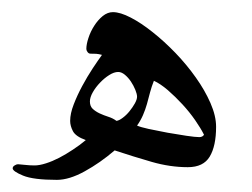

<svg xmlns="http://www.w3.org/2000/svg" viewBox="-20 -314 418 318"><path d="M337.9 -104Q337.9 -72.3 327.4 -54.7Q316.9 -37.1 291 -37.1Q261.7 -37.1 231.2 -45.9Q200.7 -54.7 169.9 -64.9Q146 -44.4 120.4 -30.3Q94.7 -16.1 74.2 -16.1Q35.2 -16.1 18.1 -23.2Q1 -30.3 1 -35.2Q1 -38.1 4.2 -40Q7.3 -42 9.8 -42Q11.7 -42 20.5 -41Q29.3 -40 37.1 -40Q45.4 -40 56.2 -43.5Q66.9 -46.9 78.1 -52.7Q89.4 -58.6 100.8 -66.2Q112.3 -73.7 122.1 -82Q105.5 -87.9 100.8 -96.7Q96.2 -105.5 96.2 -113.8Q96.2 -126 102.1 -141.1Q107.9 -156.2 116.2 -171.6Q124.5 -187 133.5 -200.7Q142.6 -214.4 148.9 -223.1Q143.6 -224.6 139.2 -224.9Q134.8 -225.1 129.9 -225.1Q127 -225.1 125 -227.8Q123 -230.5 123 -232.9Q123 -240.7 126.5 -251.2Q129.9 -261.7 136 -271.2Q142.1 -280.8 150.1 -287.4Q158.2 -293.9 167 -293.9Q179.2 -293.9 196.5 -284.9Q213.9 -275.9 232.9 -260.7Q252 -245.6 270.8 -226.1Q289.6 -206.5 304.4 -185.5Q319.3 -164.6 328.6 -143.3Q337.9 -122.1 337.9 -104ZM317.9 -90.8Q312.5 -101.6 303.2 -115Q293.9 -128.4 282.2 -141.1Q270.5 -153.8 258.1 -164.6Q245.6 -175.3 234.9 -180.2Q231 -170.4 228.5 -160.9Q226.1 -151.4 223.4 -141.8Q220.7 -132.3 216.8 -123.3Q212.9 -114.3 207 -106Q212.4 -103.5 226.8 -100.3Q241.2 -97.2 257.6 -94.2Q273.9 -91.3 288.8 -89.1Q303.7 -86.9 310.1 -86.9Q315.4 -86.9 317.9 -90.8ZM207 -153.8Q207 -158.2 204.1 -165.3Q201.2 -172.4 196.8 -179Q192.4 -185.5 186.8 -190.2Q181.2 -194.8 175.8 -194.8Q168.9 -194.8 160.9 -189.7Q152.8 -184.6 145.8 -177.2Q138.7 -169.9 133.8 -161.4Q128.9 -152.8 128.9 -146Q128.9 -138.2 133.5 -133.8Q138.2 -129.4 145 -126.2Q151.9 -123 159.4 -120.6Q167 -118.2 172.9 -113.8Q177.2 -114.3 183.3 -118.9Q189.5 -123.5 194.6 -129.9Q199.7 -136.2 203.4 -142.8Q207 -149.4 207 -153.8Z"/></svg>

Font: Scheherazade
Style: Regular
Weight: 400
Designer: SIL International
Foundry: SIL International
Version: Version 2.100 (build 932/914)